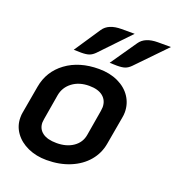

<svg xmlns="http://www.w3.org/2000/svg" viewBox="-134 -843 881 960"><g transform="rotate(20 306.0 -363.0)"><path d="M25 -146Q25 -163 27 -172L53 -320Q68 -406 138 -457.5Q208 -509 312 -509Q370 -509 414.5 -488Q459 -467 483 -430.5Q507 -394 507 -349Q507 -335 504 -320L478 -172Q469 -119 434.5 -78Q400 -37 344.5 -14Q289 9 220 9Q165 9 120.5 -11Q76 -31 50.5 -66.5Q25 -102 25 -146ZM369 -179 392 -315Q394 -329 394 -335Q394 -371 368.5 -392Q343 -413 295 -413Q242 -413 206 -386Q170 -359 162 -315L139 -179Q137 -167 137 -161Q137 -127 163 -107.5Q189 -88 238 -88Q291 -88 326.5 -112.5Q362 -137 369 -179ZM253 -695Q280 -735 349 -735H419L271 -580Q257 -566 242 -560.5Q227 -555 199 -555Q175 -555 160 -556ZM447 -695Q474 -735 543 -735H612L462 -580Q448 -566 433 -560.5Q418 -555 390 -555Q366 -555 351 -556Z"/></g></svg>

Font: K2D SemiBold
Style: Italic
Weight: 600
Italic angle: -10°
Designer: Katatrad Aksorn Co.,Ltd.
Foundry: Cadson Demak Co.,Ltd.
Version: Version 1.000; ttfautohint (v1.6)